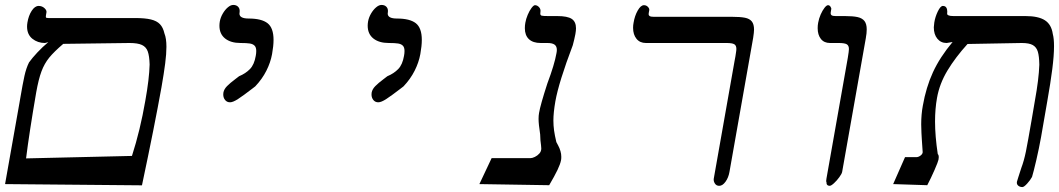

<svg xmlns="http://www.w3.org/2000/svg" viewBox="-46 -745 4285 777"><path d="M528.5 5 -25.5 0 33 -330 36 -347.5Q46 -406.5 53 -438Q60 -469.5 71.5 -492.5Q84 -510 105 -532.5Q126 -555 149.5 -574.5L136 -571Q106.5 -571 85 -588.2Q63.5 -605.5 63.5 -637.5Q63.5 -645 65 -654Q69.5 -681.5 82.2 -701.2Q95 -721 110.5 -721Q124 -721 133.8 -712.2Q143.5 -703.5 142 -695L140 -683Q139.5 -680.5 139.5 -677.5Q139.5 -673.5 142 -672.8Q144.5 -672 149.8 -672Q155 -672 158.5 -672H500.5Q541 -672 564.8 -666.2Q588.5 -660.5 601.2 -647.2Q614 -634 619.5 -609.5Q627.5 -590 627.5 -555.5Q627.5 -527.5 622.5 -488.2Q617.5 -449 607.5 -392Q579.5 -235.5 528.5 5ZM559.5 -484Q558.5 -518.5 552 -536.8Q545.5 -555 528.5 -563Q511.5 -571 478 -571L210 -567.5Q173 -536 153.2 -511.8Q133.5 -487.5 121.8 -456Q110 -424.5 100.5 -371Q72.5 -208.5 59.5 -104L488 -114Q521.5 -218 542 -337Q558 -425.5 559.5 -484Z M974 -385.5Q939 -358.5 918 -344.8Q897 -331 885 -331Q872.5 -331 865 -340.2Q857.5 -349.5 857.5 -362.5Q857.5 -367.5 858 -370Q860.5 -384 872.8 -396.5Q885 -409 906.5 -425L921.5 -436.5Q948 -447.5 965.5 -465.5Q983 -483.5 989 -519Q991 -529 991 -538.5Q991 -553.5 984.2 -560.2Q977.5 -567 964.8 -569Q952 -571 927.5 -571Q888 -571 865 -589.2Q842 -607.5 842 -641Q842 -649 843.5 -658Q846.5 -674.5 855.5 -690Q864.5 -705.5 876 -715.2Q887.5 -725 898 -725Q910 -725 917 -718.2Q924 -711.5 924 -700.5Q924 -696 923.5 -694L923 -690Q923 -670 960.5 -670Q1012.5 -670 1036.8 -651Q1061 -632 1061 -583.5Q1061 -559 1055 -526Q1049 -492.5 1032 -458.8Q1015 -425 987 -395.5Z M1574 -385.5Q1539 -358.5 1518 -344.8Q1497 -331 1485 -331Q1472.5 -331 1465 -340.2Q1457.5 -349.5 1457.5 -362.5Q1457.5 -367.5 1458 -370Q1460.5 -384 1472.8 -396.5Q1485 -409 1506.5 -425L1521.5 -436.5Q1548 -447.5 1565.5 -465.5Q1583 -483.5 1589 -519Q1591 -529 1591 -538.5Q1591 -553.5 1584.2 -560.2Q1577.5 -567 1564.8 -569Q1552 -571 1527.5 -571Q1488 -571 1465 -589.2Q1442 -607.5 1442 -641Q1442 -649 1443.5 -658Q1446.5 -674.5 1455.5 -690Q1464.5 -705.5 1476 -715.2Q1487.5 -725 1498 -725Q1510 -725 1517 -718.2Q1524 -711.5 1524 -700.5Q1524 -696 1523.5 -694L1523 -690Q1523 -670 1560.5 -670Q1612.5 -670 1636.8 -651Q1661 -632 1661 -583.5Q1661 -559 1655 -526Q1649 -492.5 1632 -458.8Q1615 -425 1587 -395.5Z M2176.5 4.5 1894 0 1943.5 -105H2100.5Q2108 -105 2118.5 -110Q2129 -115 2136.8 -123.8Q2144.5 -132.5 2144.5 -144Q2144.5 -146 2143.5 -157Q2140.5 -175.5 2140 -201Q2133.5 -243.5 2133.5 -263.5Q2133.5 -277.5 2135.5 -288Q2140.5 -319 2169 -407Q2198 -484 2206 -530Q2207.5 -537.5 2207.5 -543Q2207.5 -557.5 2198.5 -564.2Q2189.5 -571 2169 -571H2142Q2111 -571 2094.5 -586.5Q2078 -602 2078 -631Q2078 -642.5 2080 -653Q2082.5 -668 2089.5 -684.8Q2096.5 -701.5 2105 -712.8Q2113.5 -724 2119 -724Q2128 -724 2135.5 -716Q2143 -708 2141 -696Q2140.5 -693.5 2140.5 -690Q2140.5 -683 2146.5 -681.5Q2152.5 -680 2173 -680H2209Q2250.5 -680 2267.8 -668.5Q2285 -657 2285 -630.5Q2285 -621 2282.5 -607Q2278.5 -586 2272 -562Q2215 -411.5 2201.5 -335Q2193.5 -289 2193.5 -257.5Q2193.5 -237.5 2196.2 -217.2Q2199 -197 2205.5 -170Q2207.5 -166.5 2213.2 -155.5Q2219 -144.5 2222.2 -133.2Q2225.5 -122 2225.5 -110.5Q2225.5 -101.5 2224.5 -97Q2221.5 -81 2210 -57Q2198.5 -33 2176.5 4.5Z M2842.5 -22 2927 -500 2930 -516Q2930.5 -520 2932.2 -530.5Q2934 -541 2934 -547Q2934 -561 2925.5 -566Q2917 -571 2894 -571H2568Q2543.5 -571 2529.8 -588Q2516 -605 2516 -632.5Q2516 -643.5 2518 -653Q2522.5 -681 2534.8 -702.5Q2547 -724 2560 -724Q2569.5 -724 2576 -717.2Q2582.5 -710.5 2581.5 -704L2579.5 -693Q2579 -691.5 2579 -688Q2579 -682.5 2583.5 -679.8Q2588 -677 2599.5 -677H2916.5Q2950 -677 2968.8 -673.2Q2987.5 -669.5 2996.5 -658.2Q3005.5 -647 3005.5 -625Q3005.5 -615 3002 -592L2906 -49Q2902 -26 2890 -9.5Q2878 7 2864.5 7Q2853 7 2847 -2.5Q2841 -12 2842.5 -22Z M3459 -597 3362 -49Q3360.5 -41.5 3350.5 -27.8Q3340.5 -14 3329 -3.5Q3317.5 7 3311.5 7Q3305 7 3301.5 3Q3298 -1 3299 -7Q3298.5 -6.5 3298 -8.2Q3297.5 -10 3297.5 -13Q3297.5 -15 3298.5 -22L3383 -500L3385 -511.5Q3389.5 -538.5 3389.5 -546.5Q3389.5 -560.5 3380.8 -565.8Q3372 -571 3348 -571H3313Q3289 -571 3276 -587.5Q3263 -604 3263 -631Q3263 -643 3265 -653Q3268 -670 3275.2 -686.5Q3282.5 -703 3290.8 -713.5Q3299 -724 3305 -724Q3311 -724 3315 -717.8Q3319 -711.5 3318 -708L3316 -696Q3315.5 -694.5 3315.5 -691.5Q3315.5 -686 3319.8 -683Q3324 -680 3336 -680H3373Q3406 -680 3424.8 -675.8Q3443.5 -671.5 3452.5 -659.8Q3461.5 -648 3461.5 -626Q3461.5 -610 3458 -592Z M4167 -190Q4159 -145.5 4147.8 -97Q4136.5 -48.5 4130.5 -29Q4123.5 -16 4110.8 -2Q4098 12 4091.5 12Q4081 12 4074.2 6Q4067.5 0 4069.5 -10Q4069.5 -11 4075.5 -29.5Q4084.5 -57 4087 -65Q4098 -94 4105.8 -132.2Q4113.5 -170.5 4129 -260.5Q4133 -285.5 4142 -337Q4158 -424.5 4160 -483Q4159.5 -517.5 4154 -535.8Q4148.5 -554 4133.8 -562.5Q4119 -571 4089 -571L3869.5 -567Q3820.5 -513 3788.2 -459.5Q3756 -406 3746 -349Q3738 -304.5 3738 -253.5Q3738 -194.5 3749 -121.5Q3753 -118.5 3753 -108.5Q3753 -106 3752 -99Q3750.5 -90.5 3736 -57.2Q3721.5 -24 3706.5 4.5L3568.5 0L3616.5 -109H3662Q3670.5 -109 3679 -115.2Q3687.5 -121.5 3688 -129L3686.5 -151Q3685.5 -171 3684.5 -180.5Q3684 -187.5 3683 -206.8Q3682 -226 3682 -241.5Q3682 -282 3688.5 -317Q3701.5 -391.5 3729.5 -452.5Q3757.5 -513.5 3809 -575L3785 -571Q3761.5 -571 3747.2 -588.5Q3733 -606 3733 -634.5Q3733 -640 3735 -654Q3738.5 -676.5 3749.2 -698.8Q3760 -721 3769.5 -721Q3779 -721 3783.2 -714.8Q3787.5 -708.5 3787.5 -698.5L3787 -689Q3787 -685 3793.2 -682.5Q3799.5 -680 3813 -680H4104Q4156 -680 4182.5 -663Q4209 -646 4214.5 -607.5Q4219.5 -589.5 4219.5 -558Q4219.5 -520.5 4212.5 -465.5Q4205.5 -410.5 4192 -334Z"/></svg>

Font: JuliaMono ExtraBoldItalic
Style: Regular
Weight: 800
Italic angle: -9°
Monospace: yes
Designer: cormullion
Foundry: corm
Version: Version 0.049; ttfautohint (v1.8.4)